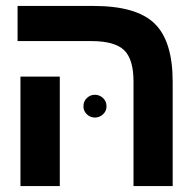

<svg xmlns="http://www.w3.org/2000/svg" viewBox="-20 -626 640 646"><path d="M181.2 0H48.8V-368.2H181.2ZM561 0H429.2V-352.1Q429.2 -426.8 397.5 -457.3Q365.7 -487.8 287.1 -487.8H39.1V-606H294.9Q439 -606 500 -546.9Q561 -487.8 561 -351.1ZM260.7 -268.1Q260.7 -285.2 272.2 -296.1Q283.7 -307.1 299.3 -307.1Q314.9 -307.1 326.7 -296.1Q338.4 -285.2 338.4 -268.1Q338.4 -252.4 326.7 -241.5Q314.9 -230.5 299.3 -230.5Q283.7 -230.5 272.2 -241.5Q260.7 -252.4 260.7 -268.1Z"/></svg>

Font: Cousine
Style: Bold
Weight: 700
Monospace: yes
Designer: Steve Matteson
Foundry: Ascender Corporation
Version: Version 1.20